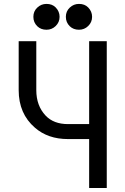

<svg xmlns="http://www.w3.org/2000/svg" viewBox="-20 -938 626 958"><path d="M374 -918.5Q402.8 -918.5 419.9 -900.9Q439.5 -880.9 439.5 -854Q439.5 -827.1 419.9 -808.1Q400.9 -789.6 374 -789.6Q346.2 -789.6 328.1 -807.1Q308.6 -826.2 308.6 -854Q308.6 -881.8 328.1 -900.1Q347.7 -918.5 374 -918.5ZM211.9 -918.5Q240.7 -918.5 257.8 -900.9Q277.3 -880.9 277.3 -854Q277.3 -827.1 257.8 -808.1Q238.8 -789.6 211.9 -789.6Q184.1 -789.6 166 -807.1Q146.5 -826.2 146.5 -854Q146.5 -881.8 166 -900.1Q185.5 -918.5 211.9 -918.5ZM424.8 0V-244.1H319.3Q219.2 -244.1 154.3 -300.8Q73.2 -370.6 73.2 -488.3V-732.4H161.1V-488.3Q161.1 -410.6 207.5 -361.3Q247.6 -318.8 319.3 -318.8H424.8V-732.4H512.7V0Z"/></svg>

Font: Consola Mono
Style: Book
Weight: 400
Monospace: yes
Designer: Wojciech Kalinowski "wmk69" (wmk69@o2.pl)
Foundry: Wojciech Kalinowski "wmk69" (wmk69@o2.pl)
Version: Version 2.1.0